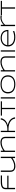

<svg xmlns="http://www.w3.org/2000/svg" viewBox="4118 -4846 744 9019"><g transform="rotate(-90 4489.5 -336.0)"><path d="M456.1 -613.8Q382.3 -613.8 329.1 -603.8Q275.9 -593.8 241.5 -572.8Q207 -551.8 190.4 -519Q173.8 -486.3 173.8 -440.9V-366.2H747.1V-309.1H173.8V0H112.8V-451.2Q112.8 -502.9 131.1 -543.9Q149.4 -585 189.5 -613Q229.5 -641.1 292.2 -656Q355 -670.9 443.8 -670.9H756.8V-613.8Z M989.7 -670.9V-228Q989.3 -171.9 1003.9 -135.7Q1018.6 -99.6 1046.1 -78.9Q1073.7 -58.1 1113 -50Q1152.3 -42 1201.7 -42Q1258.8 -42 1313.5 -55.9Q1368.2 -69.8 1416.5 -91.1Q1464.8 -112.3 1505.1 -138.2Q1545.4 -164.1 1573.7 -188V-670.9H1635.7V0H1573.7V-118.2Q1539.6 -96.2 1499 -72.5Q1458.5 -48.8 1411.4 -29.1Q1364.3 -9.3 1310.5 3.4Q1256.8 16.1 1196.8 16.1Q1128.9 16.1 1078.4 -1Q1027.8 -18.1 994.4 -48.8Q960.9 -79.6 944.3 -121.8Q927.7 -164.1 927.7 -214.8V-670.9Z M2511.2 0V-442.9Q2511.2 -498.5 2496.3 -534.4Q2481.4 -570.3 2453.9 -591.3Q2426.3 -612.3 2386.7 -620.6Q2347.2 -628.9 2297.9 -628.9Q2240.7 -628.9 2185.8 -615Q2130.9 -601.1 2082 -579.8Q2033.2 -558.6 1992.2 -532.7Q1951.2 -506.8 1922.9 -482.9V0H1861.8V-670.9H1922.9V-553.2Q1957 -574.7 1998.3 -598.4Q2039.6 -622.1 2087.2 -641.8Q2134.8 -661.6 2189 -674.3Q2243.2 -687 2303.2 -687Q2371.1 -687 2421.6 -670.7Q2472.2 -654.3 2505.6 -624.3Q2539.1 -594.2 2555.7 -551.5Q2572.3 -508.8 2572.3 -456.1V0Z M3424.3 0Q3419.4 -54.7 3397.5 -98.9Q3375.5 -143.1 3341.1 -177.2Q3306.6 -211.4 3262.2 -236.1Q3217.8 -260.7 3168 -276.9Q3118.2 -293 3064.9 -300.5Q3011.7 -308.1 2960 -308.1H2856V0H2794.9V-670.9H2856V-361.8H2943.4Q2995.6 -361.8 3047.4 -371.3Q3099.1 -380.9 3146.2 -399.2Q3193.4 -417.5 3234.1 -444.1Q3274.9 -470.7 3306.2 -505.1Q3337.4 -539.6 3357.4 -581.1Q3377.4 -622.6 3382.3 -670.9H3445.3Q3440.4 -617.7 3421.6 -574.5Q3402.8 -531.2 3375.5 -496.6Q3348.1 -461.9 3314.5 -435.8Q3280.8 -409.7 3246.1 -390.9Q3211.4 -372.1 3178.2 -359.6Q3145 -347.2 3118.2 -340.8Q3151.9 -335.4 3191.2 -324.5Q3230.5 -313.5 3269.8 -295.2Q3309.1 -276.9 3346.2 -250.2Q3383.3 -223.6 3412.8 -187.5Q3442.4 -151.4 3462.4 -105Q3482.4 -58.6 3487.3 0Z M3934.1 -615.2V0H3873.5V-615.2H3568.4V-670.9H4239.3V-615.2Z M4371.1 0V-670.9H4432.1V0Z M5463.4 -335Q5463.4 -244.6 5430.7 -179Q5397.9 -113.3 5340.8 -70.6Q5283.7 -27.8 5206.1 -7.3Q5128.4 13.2 5038.6 13.2Q4948.2 13.2 4870.1 -7.3Q4792 -27.8 4734.4 -70.6Q4676.8 -113.3 4644 -179Q4611.3 -244.6 4611.3 -335Q4611.3 -395 4626.5 -444.1Q4641.6 -493.2 4668.9 -532Q4696.3 -570.8 4735.1 -599.1Q4773.9 -627.4 4821.5 -646.2Q4869.1 -665 4923.8 -674.1Q4978.5 -683.1 5038.6 -683.1Q5128.4 -683.1 5206.1 -662.6Q5283.7 -642.1 5340.8 -599.4Q5397.9 -556.6 5430.7 -491Q5463.4 -425.3 5463.4 -335ZM5400.4 -335Q5400.4 -406.2 5377.2 -460.9Q5354 -515.6 5308.6 -553Q5263.2 -590.3 5195.6 -609.6Q5127.9 -628.9 5038.6 -628.9Q4949.2 -628.9 4881.1 -609.4Q4813 -589.8 4767.1 -552.5Q4721.2 -515.1 4697.8 -460.2Q4674.3 -405.3 4674.3 -335Q4674.3 -263.7 4697.8 -209Q4721.2 -154.3 4767.1 -116.9Q4813 -79.6 4881.1 -60.3Q4949.2 -41 5038.6 -41Q5127.9 -41 5195.6 -60.3Q5263.2 -79.6 5308.6 -116.9Q5354 -154.3 5377.2 -209Q5400.4 -263.7 5400.4 -335Z M6291.5 0V-442.9Q6291.5 -498.5 6276.6 -534.4Q6261.7 -570.3 6234.1 -591.3Q6206.5 -612.3 6167 -620.6Q6127.4 -628.9 6078.1 -628.9Q6021 -628.9 5966.1 -615Q5911.1 -601.1 5862.3 -579.8Q5813.5 -558.6 5772.5 -532.7Q5731.4 -506.8 5703.1 -482.9V0H5642.1V-670.9H5703.1V-553.2Q5737.3 -574.7 5778.6 -598.4Q5819.8 -622.1 5867.4 -641.8Q5915 -661.6 5969.2 -674.3Q6023.4 -687 6083.5 -687Q6151.4 -687 6201.9 -670.7Q6252.4 -654.3 6285.9 -624.3Q6319.3 -594.2 6335.9 -551.5Q6352.5 -508.8 6352.5 -456.1V0Z M6575.2 0V-670.9H6636.2V0Z M7538.6 -35.2Q7497.6 -22.5 7462.4 -13.4Q7427.2 -4.4 7393.1 1.2Q7358.9 6.8 7323.5 9.5Q7288.1 12.2 7245.6 12.2Q7147 12.2 7067.4 -11.7Q6987.8 -35.6 6931.9 -80.3Q6876 -125 6845.7 -188.5Q6815.4 -252 6815.4 -331.1Q6815.4 -407.7 6844.5 -471.7Q6873.5 -535.6 6925.8 -581.5Q6978 -627.4 7050.8 -652.8Q7123.5 -678.2 7211.4 -678.2Q7302.7 -678.2 7374 -653.8Q7445.3 -629.4 7494.1 -584Q7543 -538.6 7568.4 -473.9Q7593.8 -409.2 7593.8 -328.1V-313H6878.4Q6883.8 -250.5 6909.7 -200.2Q6935.5 -149.9 6983.2 -114.7Q7030.8 -79.6 7100.3 -60.8Q7169.9 -42 7262.7 -42Q7302.2 -42 7342.8 -47.4Q7383.3 -52.7 7420.4 -61.8Q7457.5 -70.8 7488.3 -82.3Q7519 -93.8 7538.6 -106ZM7533.7 -366.2Q7530.3 -417.5 7510.7 -464.1Q7491.2 -510.7 7452.4 -546.4Q7413.6 -582 7353.8 -603Q7293.9 -624 7210.4 -624Q7131.8 -624 7072.8 -603Q7013.7 -582 6972.7 -546.6Q6931.6 -511.2 6908.2 -464.6Q6884.8 -418 6878.4 -366.2Z M8269.5 -619.1Q8255.4 -623.5 8230.2 -628.7Q8205.1 -633.8 8165.5 -633.8Q8110.8 -633.8 8062.7 -620.4Q8014.6 -606.9 7973.4 -584Q7932.1 -561 7897 -530.5Q7861.8 -500 7833.5 -465.8V0H7772.5V-670.9H7833.5V-534.2Q7866.2 -567.9 7904.5 -596.2Q7942.9 -624.5 7985.4 -644.8Q8027.8 -665 8074.5 -676.5Q8121.1 -688 8170.9 -688Q8188 -688 8201.7 -687.3Q8215.3 -686.5 8226.8 -685.3Q8238.3 -684.1 8248.5 -682.6Q8258.8 -681.2 8269.5 -679.2V-619.1Z M8654.3 -615.2V0H8593.8V-615.2H8288.6V-670.9H8959.5V-615.2Z"/></g></svg>

Font: Syncopate
Style: Regular
Weight: 400
Width: 7
Version: Version 001.001